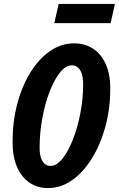

<svg xmlns="http://www.w3.org/2000/svg" viewBox="-20 -950 606 979"><path d="M225 9Q171 9 130.5 -18.5Q90 -46 67 -98.5Q44 -151 44 -226Q44 -329 68 -420Q92 -511 135 -580.5Q178 -650 235 -689.5Q292 -729 358 -729Q414 -729 456 -701Q498 -673 521 -619Q544 -565 542 -488Q541 -387 515.5 -297.5Q490 -208 446.5 -139Q403 -70 346.5 -30.5Q290 9 225 9ZM237 -104Q269 -104 298.5 -141Q328 -178 352 -239Q376 -300 390 -374Q404 -448 404 -521Q404 -552 397 -573.5Q390 -595 377 -606Q364 -617 346 -617Q315 -617 285.5 -580Q256 -543 232.5 -481.5Q209 -420 195.5 -346Q182 -272 182 -197Q182 -167 188.5 -146.5Q195 -126 207.5 -115Q220 -104 237 -104ZM257 -832 279 -930H566L544 -832Z"/></svg>

Font: Instrument Sans Condensed
Style: Bold Italic
Weight: 700
Width: 3
Italic angle: -13°
Designer: Rodrigo Fuenzalida
Foundry: fragTYPE
Version: Version 1.000;gftools[0.9.28]